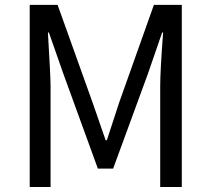

<svg xmlns="http://www.w3.org/2000/svg" viewBox="-20 -753 852 773"><path d="M99.6 0V-733.4H211.9L352.5 -340.8L405.3 -188.5H410.2L460 -340.8L599.6 -733.4H711.9V0H625V-406.2Q625 -467.8 636.7 -622.1H632.8L575.2 -455.1L435.5 -74.2H374L235.4 -455.1L176.8 -622.1H172.9Q183.6 -445.3 183.6 -406.2V0Z"/></svg>

Font: Gen Shin Gothic Regular
Style: Regular
Weight: 400
Designer: [Source Han Sans]
Ryoko NISHIZUKA  (kana & ideographs); Paul D. Hunt (Latin, Greek & Cyrillic); Wenlong ZHANG  (bopomofo
Version: Version 1.002.20150607